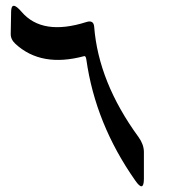

<svg xmlns="http://www.w3.org/2000/svg" viewBox="-20 -562 626 673"><path d="M19 -522Q20 -562 55.7 -520.5Q128.4 -435.5 283.2 -484.9Q308.1 -492.7 310.1 -468.3Q325.2 -273.9 465.3 -82Q483.9 -56.2 484.4 -30.3V65.4Q483.9 113.8 454.1 70.8Q314.5 -127.9 282.7 -353Q280.8 -366.7 274.9 -365.2Q124.5 -324.7 34.2 -408.2Q17.1 -423.8 17.6 -443.4Z"/></svg>

Font: Amiri
Style: Slanted
Weight: 400
Italic angle: 9°
Designer: Khaled Hosny
Version: Version 000.107